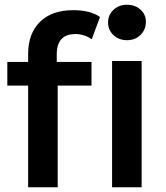

<svg xmlns="http://www.w3.org/2000/svg" viewBox="-20 -792 701 812"><path d="M220 -562V-530H367V-430H224V0H99V-430H11V-530H99V-564Q99 -650 149 -699.5Q199 -749 290 -749Q362 -749 403 -720L368 -626Q336 -648 299 -648Q220 -648 220 -562ZM454 -534H579V0H454ZM437 -697Q437 -729 460 -750.5Q483 -772 517 -772Q551 -772 574 -751.5Q597 -731 597 -700Q597 -667 574.5 -644.5Q552 -622 517 -622Q483 -622 460 -643.5Q437 -665 437 -697Z"/></svg>

Font: mBank SemiBold
Style: Regular
Weight: 600
Designer: Julieta Ulanovsky
Foundry: Julieta Ulanovsky
Version: Version 7.200